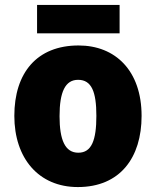

<svg xmlns="http://www.w3.org/2000/svg" viewBox="-20 -747 633 777"><path d="M464 -727H130V-612H464ZM553 -278C553 -461 447 -563 298 -563C129 -563 38 -452 38 -278C38 -107 136 10 295 10C466 10 553 -109 553 -278ZM221 -277C221 -375 244 -424 296 -424C351 -424 370 -375 370 -278C370 -180 351 -129 297 -129C243 -129 221 -181 221 -277Z"/></svg>

Font: Noto Sans Kannada SemiCondensed Black
Style: Regular
Weight: 900
Width: 4
Designer: Jelle Bosma - Monotype Design Team
Foundry: Monotype Imaging Inc.
Version: Version 2.005